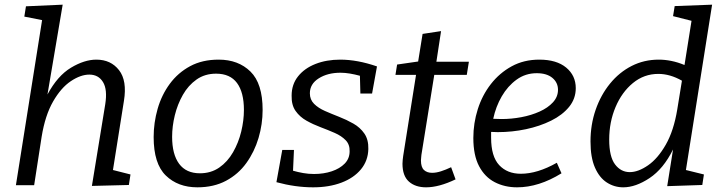

<svg xmlns="http://www.w3.org/2000/svg" viewBox="-20 -792 3089 821"><path d="M373 3 430 -346Q440 -409 420.5 -441Q401 -473 362 -473Q325 -473 283 -445Q241 -417 207 -358Q173 -299 158 -207L126 0H48L160 -706L84 -721L91 -765L248 -772L183 -388Q226 -468 283.5 -502.5Q341 -537 392 -537Q454 -537 489 -492Q524 -447 510 -361L463 -65L538 -46L531 -1Z M915 -537Q999 -537 1051 -486Q1103 -435 1103 -322Q1103 -261 1085.5 -202Q1068 -143 1033.5 -95Q999 -47 946.5 -19Q894 9 824 9Q741 9 689 -41.5Q637 -92 637 -206Q637 -267 654 -326.5Q671 -386 706 -433.5Q741 -481 793 -509Q845 -537 915 -537ZM904 -477Q856 -477 820.5 -452Q785 -427 762 -386.5Q739 -346 727.5 -299Q716 -252 716 -207Q716 -132 746 -91.5Q776 -51 835 -51Q882 -51 917.5 -75.5Q953 -100 976.5 -141Q1000 -182 1011.5 -229.5Q1023 -277 1023 -322Q1023 -397 993.5 -437Q964 -477 904 -477Z M1319 9Q1243 9 1162 -13L1187 -151H1237L1233 -62Q1254 -56 1276.5 -52Q1299 -48 1323 -48Q1364 -48 1398.5 -59.5Q1433 -71 1454 -92.5Q1475 -114 1475 -145Q1476 -174 1458 -192.5Q1440 -211 1411.5 -223.5Q1383 -236 1351 -248Q1319 -260 1290.5 -276Q1262 -292 1244 -317.5Q1226 -343 1227 -383Q1227 -431 1254.5 -465.5Q1282 -500 1329 -518.5Q1376 -537 1435 -537Q1508 -537 1592 -508L1571 -392H1521L1519 -468Q1497 -474 1476 -477.5Q1455 -481 1436 -481Q1381 -481 1343 -457Q1305 -433 1305 -393Q1305 -366 1323 -348Q1341 -330 1369.5 -317.5Q1398 -305 1430 -292.5Q1462 -280 1491 -263.5Q1520 -247 1538 -221Q1556 -195 1555 -155Q1554 -105 1523.5 -68Q1493 -31 1440 -11Q1387 9 1319 9Z M1928 -25Q1857 9 1802 9Q1756 9 1728.5 -15.5Q1701 -40 1701 -92Q1701 -101 1702 -108.5Q1703 -116 1704 -125L1759 -472H1671L1678 -516L1768 -529L1787 -647L1866 -659L1846 -528H1985L1976 -472H1837L1782 -130Q1782 -126 1781 -119.5Q1780 -113 1780 -106Q1780 -77 1793 -65Q1806 -53 1828 -53Q1845 -53 1865.5 -59.5Q1886 -66 1909 -77Z M2191 9Q2138 9 2095.5 -13Q2053 -35 2028.5 -81.5Q2004 -128 2004 -202Q2004 -265 2023 -325Q2042 -385 2079 -432.5Q2116 -480 2168 -508.5Q2220 -537 2286 -537Q2360 -537 2401 -503Q2442 -469 2442 -415Q2442 -370 2413.5 -335Q2385 -300 2336.5 -276Q2288 -252 2229 -239.5Q2170 -227 2108 -227Q2092 -227 2080 -228Q2080 -216 2080 -203Q2080 -123 2114.5 -86Q2149 -49 2207 -49Q2278 -49 2361 -96L2381 -51Q2284 9 2191 9ZM2275 -479Q2227 -479 2189 -451.5Q2151 -424 2125.5 -380Q2100 -336 2089 -284Q2106 -283 2125 -283Q2167 -283 2209.5 -291Q2252 -299 2287.5 -315Q2323 -331 2344.5 -354.5Q2366 -378 2366 -408Q2366 -439 2342 -459Q2318 -479 2275 -479Z M2645 9Q2607 9 2575 -11.5Q2543 -32 2524 -75.5Q2505 -119 2505 -187Q2505 -259 2527 -322.5Q2549 -386 2588.5 -434.5Q2628 -483 2681 -510Q2734 -537 2797 -537Q2823 -537 2850.5 -531.5Q2878 -526 2907 -514L2937 -703L2858 -723L2865 -766L3025 -772L2913 -65L2990 -46L2983 -1L2833 4L2858 -153Q2817 -70 2757.5 -30.5Q2698 9 2645 9ZM2673 -56Q2709 -56 2751 -85Q2793 -114 2827 -173.5Q2861 -233 2876 -324L2896 -447Q2845 -476 2795 -476Q2734 -476 2686.5 -437Q2639 -398 2612 -334Q2585 -270 2585 -195Q2585 -122 2610 -89Q2635 -56 2673 -56Z"/></svg>

Font: Bitter
Style: Italic
Weight: 400
Italic angle: -9°
Designer: Sol Matas, and Bitter project Authors
Foundry: Sol Matas
Version: Version 2.001